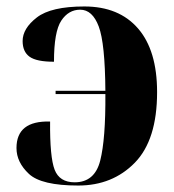

<svg xmlns="http://www.w3.org/2000/svg" viewBox="-20 -568 538 594"><path d="M222 6Q328 6 397 -64.5Q466 -135 466 -283Q466 -412 407 -480Q348 -548 241 -548Q138 -548 94 -514Q50 -480 50 -441Q50 -408 71.5 -392.5Q93 -377 147 -377Q147 -470 169.5 -504Q192 -538 228 -538Q266 -538 285.5 -486Q305 -434 306 -287H152V-277H306Q307 -138 290 -71Q273 -4 211 -4Q164 -4 149 -43Q134 -82 135 -192Q31 -195 31 -110Q31 -66 69.5 -30Q108 6 222 6Z"/></svg>

Font: Noto Serif Display SemiCondensed Extra
Style: Regular
Weight: 800
Width: 4
Designer: Monotype Design Team
Foundry: Monotype Imaging Inc.
Version: Version 1.900